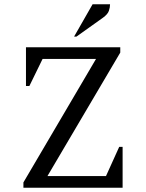

<svg xmlns="http://www.w3.org/2000/svg" viewBox="-20 -882 686 902"><path d="M90 0V-25L431 -605H180L118 -478H102V-660H545V-635L203 -55H478L540 -192H556V0ZM328 -710 415 -862H497Q497 -847 491.5 -831Q486 -815 464 -799L339 -710Z"/></svg>

Font: Spectral
Style: Regular
Weight: 400
Designer: Jean-Baptiste Levee
Foundry: Production Type
Version: Version 2.001